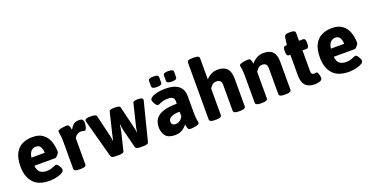

<svg xmlns="http://www.w3.org/2000/svg" viewBox="-30 -1473 4249 2200"><g transform="rotate(-20 2095.0 -373.0)"><path d="M303 8Q167 8 104.5 -64.5Q42 -137 42 -258Q42 -357 73 -417Q104 -477 159 -504Q214 -531 285 -531Q364 -531 411 -495.5Q458 -460 479.5 -401.5Q501 -343 501 -273Q501 -265 491 -250.5Q481 -236 469 -225Q457 -214 450 -214H195Q200 -154 230.5 -131.5Q261 -109 310 -109Q342 -109 366.5 -117Q391 -125 407.5 -132.5Q424 -140 431 -140Q442 -140 454 -125Q466 -110 474.5 -92Q483 -74 483 -64Q483 -45 463.5 -31.5Q444 -18 414.5 -9Q385 0 354.5 4Q324 8 303 8ZM195 -313H357Q357 -357 340 -385.5Q323 -414 285 -414Q254 -414 229 -392.5Q204 -371 195 -313Z M661 2Q601 2 601 -30V-347Q601 -397 598 -424Q595 -451 592 -464.5Q589 -478 589 -488Q589 -497 602.5 -503Q616 -509 635.5 -513Q655 -517 673.5 -518.5Q692 -520 701 -520Q717 -520 724.5 -509Q732 -498 735 -483Q738 -468 741 -455Q757 -484 782 -507.5Q807 -531 850 -531Q887 -531 897 -516Q907 -501 907 -477Q907 -468 903.5 -447.5Q900 -427 893 -410Q886 -393 876 -393Q866 -393 855 -397Q844 -401 829 -401Q809 -401 793 -392.5Q777 -384 766 -372.5Q755 -361 749 -351V-30Q749 2 689 2Z M1106 2Q1081 2 1067.5 -3.5Q1054 -9 1051 -19L925 -484Q924 -489 923.5 -492.5Q923 -496 923 -499Q923 -511 938 -518Q953 -525 985 -525Q1026 -525 1043.5 -520Q1061 -515 1064 -504L1123 -258Q1130 -232 1133.5 -211Q1137 -190 1138 -175H1142Q1143 -182 1147 -204Q1151 -226 1160 -261L1219 -504Q1222 -515 1236 -520Q1250 -525 1274 -525H1298Q1319 -525 1335 -520Q1351 -515 1353 -504L1413 -256Q1421 -225 1424.5 -203.5Q1428 -182 1429 -171H1431Q1434 -191 1438 -213.5Q1442 -236 1448 -259L1508 -504Q1510 -515 1525 -520Q1540 -525 1567 -525Q1629 -525 1629 -499Q1629 -496 1629 -492.5Q1629 -489 1627 -484L1509 -19Q1507 -9 1491 -3.5Q1475 2 1454 2H1405Q1381 2 1367 -3.5Q1353 -9 1350 -19L1294 -239Q1288 -263 1285 -284Q1282 -305 1280 -323H1276Q1275 -307 1272 -285.5Q1269 -264 1263 -238L1210 -19Q1208 -9 1192 -3.5Q1176 2 1155 2Z M1832 8Q1751 8 1717.5 -34.5Q1684 -77 1684 -138Q1684 -169 1693.5 -201.5Q1703 -234 1732 -262Q1761 -290 1818.5 -307Q1876 -324 1971 -324V-357Q1971 -386 1952.5 -400Q1934 -414 1893 -414Q1857 -414 1830.5 -406Q1804 -398 1787.5 -390Q1771 -382 1765 -382Q1755 -382 1742.5 -397.5Q1730 -413 1721.5 -432.5Q1713 -452 1713 -462Q1713 -479 1737.5 -495Q1762 -511 1805.5 -521Q1849 -531 1904 -531Q1983 -531 2030 -509.5Q2077 -488 2098 -450.5Q2119 -413 2119 -364V-176Q2119 -124 2122 -96.5Q2125 -69 2128 -55.5Q2131 -42 2131 -31Q2131 -22 2117.5 -16Q2104 -10 2084.5 -6Q2065 -2 2046.5 -0.5Q2028 1 2019 1Q2003 1 1995.5 -10.5Q1988 -22 1985 -38.5Q1982 -55 1979 -68Q1976 -62 1958.5 -43.5Q1941 -25 1909.5 -8.5Q1878 8 1832 8ZM1881 -109Q1910 -109 1934.5 -127Q1959 -145 1971 -172V-227Q1935 -227 1909 -222Q1883 -217 1865.5 -208Q1848 -199 1839.5 -185Q1831 -171 1831 -153Q1831 -134 1843.5 -121.5Q1856 -109 1881 -109ZM2006 -581Q1973 -581 1958.5 -589Q1944 -597 1944 -613V-677Q1944 -694 1958.5 -701.5Q1973 -709 2006 -709Q2039 -709 2053.5 -701.5Q2068 -694 2068 -677V-613Q2068 -597 2053.5 -589Q2039 -581 2006 -581ZM1824 -581Q1791 -581 1776.5 -589Q1762 -597 1762 -613V-677Q1762 -694 1776.5 -701.5Q1791 -709 1824 -709Q1857 -709 1871.5 -701.5Q1886 -694 1886 -677V-613Q1886 -597 1871.5 -589Q1857 -581 1824 -581Z M2313 2Q2253 2 2253 -30V-722Q2253 -754 2313 -754H2341Q2401 -754 2401 -722V-463Q2424 -491 2460.5 -511Q2497 -531 2542 -531Q2580 -531 2608 -521.5Q2636 -512 2655 -492Q2674 -472 2683.5 -441.5Q2693 -411 2693 -369V-30Q2693 2 2633 2H2605Q2545 2 2545 -30V-347Q2545 -376 2529.5 -392.5Q2514 -409 2481 -409Q2466 -409 2453 -403.5Q2440 -398 2430 -389Q2420 -380 2413 -370Q2406 -360 2401 -351V-30Q2401 2 2341 2Z M2874 2Q2814 2 2814 -30V-347Q2814 -397 2811 -424Q2808 -451 2805 -464.5Q2802 -478 2802 -488Q2802 -497 2815.5 -503Q2829 -509 2848.5 -513Q2868 -517 2886.5 -518.5Q2905 -520 2914 -520Q2930 -520 2937.5 -509Q2945 -498 2948 -483Q2951 -468 2954 -455Q2976 -484 3015 -507.5Q3054 -531 3103 -531Q3178 -531 3214 -491.5Q3250 -452 3250 -369V-30Q3250 2 3190 2H3162Q3102 2 3102 -30V-347Q3102 -376 3088.5 -392.5Q3075 -409 3042 -409Q3011 -409 2991 -388.5Q2971 -368 2962 -351V-30Q2962 2 2902 2Z M3532 8Q3497 8 3469.5 -1.5Q3442 -11 3423.5 -31Q3405 -51 3395.5 -81.5Q3386 -112 3386 -154V-406H3370Q3340 -406 3340 -456V-473Q3340 -523 3370 -523H3386L3399 -618Q3404 -650 3453 -650H3484Q3534 -650 3534 -618V-523H3583Q3613 -523 3613 -473V-456Q3613 -406 3583 -406H3534V-152Q3534 -130 3542.5 -119.5Q3551 -109 3570 -109Q3577 -109 3585 -111Q3593 -113 3597 -113Q3607 -113 3614 -96.5Q3621 -80 3624.5 -62.5Q3628 -45 3628 -41Q3628 -18 3610.5 -7.5Q3593 3 3570.5 5.5Q3548 8 3532 8Z M3954 8Q3818 8 3755.5 -64.5Q3693 -137 3693 -258Q3693 -357 3724 -417Q3755 -477 3810 -504Q3865 -531 3936 -531Q4015 -531 4062 -495.5Q4109 -460 4130.5 -401.5Q4152 -343 4152 -273Q4152 -265 4142 -250.5Q4132 -236 4120 -225Q4108 -214 4101 -214H3846Q3851 -154 3881.5 -131.5Q3912 -109 3961 -109Q3993 -109 4017.5 -117Q4042 -125 4058.5 -132.5Q4075 -140 4082 -140Q4093 -140 4105 -125Q4117 -110 4125.5 -92Q4134 -74 4134 -64Q4134 -45 4114.5 -31.5Q4095 -18 4065.5 -9Q4036 0 4005.5 4Q3975 8 3954 8ZM3846 -313H4008Q4008 -357 3991 -385.5Q3974 -414 3936 -414Q3905 -414 3880 -392.5Q3855 -371 3846 -313Z"/></g></svg>

Font: Asap
Style: Regular
Weight: 400
Designer: Pablo Cosgaya
Foundry: Omnibus-Type
Version: Version 3.001